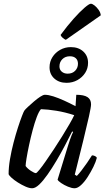

<svg xmlns="http://www.w3.org/2000/svg" viewBox="-20 -1007 566 1027"><path d="M152 0Q137 0 116.5 -9Q96 -18 75.5 -31Q55 -44 41.5 -56.5Q28 -69 26 -75Q26 -112 33.5 -156Q41 -200 52.5 -244Q64 -288 76 -325Q88 -362 97.5 -386.5Q107 -411 110 -415Q115 -422 129.5 -435.5Q144 -449 161.5 -464Q179 -479 195 -489.5Q211 -500 220 -500Q239 -500 265.5 -491.5Q292 -483 323 -469Q354 -455 384 -439L388 -500Q429 -500 448 -487.5Q467 -475 467 -449Q467 -435 456 -385Q445 -335 425.5 -256Q406 -177 380 -73L391 -66Q402 -77 416.5 -96Q431 -115 446 -136.5Q461 -158 472 -176Q481 -176 488.5 -172Q496 -168 498 -163Q493 -142 479.5 -114.5Q466 -87 449 -60.5Q432 -34 413.5 -17Q395 0 379 0Q364 0 343.5 -8.5Q323 -17 307 -28Q291 -39 288 -46L343 -225Q349 -244 354 -259Q359 -274 363.5 -284.5Q368 -295 371 -301L366 -304Q349 -270 327.5 -229Q306 -188 282 -147.5Q258 -107 234.5 -73.5Q211 -40 190 -20Q169 0 152 0ZM172 -81Q176 -81 190.5 -98.5Q205 -116 225 -145Q245 -174 268 -208.5Q291 -243 312.5 -278Q334 -313 351.5 -343Q369 -373 377 -391Q328 -407 281.5 -414.5Q235 -422 199 -423Q188 -411 176.5 -380.5Q165 -350 154.5 -310.5Q144 -271 135.5 -231Q127 -191 122 -160.5Q117 -130 117 -119Q127 -105 145.5 -93Q164 -81 172 -81ZM336 -564Q296 -564 270.5 -587Q245 -610 245 -647Q245 -677 260.5 -701.5Q276 -726 302 -740.5Q328 -755 359 -755Q400 -755 425.5 -731.5Q451 -708 451 -671Q451 -641 435.5 -617Q420 -593 394 -578.5Q368 -564 336 -564ZM342 -613Q367 -613 382 -628.5Q397 -644 397 -666Q397 -685 385.5 -695.5Q374 -706 354 -706Q329 -706 313.5 -690.5Q298 -675 298 -652Q298 -634 310.5 -623.5Q323 -613 342 -613ZM332 -794Q324 -797 315 -805Q306 -813 304 -820Q340 -869 373.5 -906.5Q407 -944 432 -965.5Q457 -987 466 -987Q474 -987 486 -977.5Q498 -968 508 -953.5Q518 -939 519 -925Z"/></svg>

Font: Texturina 12pt Medium
Style: Italic
Weight: 500
Italic angle: -11°
Designer: Guillermo Torres Carreño
Foundry: Omnibus-Type
Version: Version 1.002